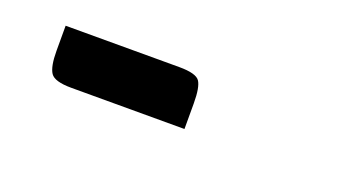

<svg xmlns="http://www.w3.org/2000/svg" viewBox="-25 -806 651 354"><g transform="rotate(20 300.0 -629.0)"><path d="M113 -577Q80 -577 72 -589Q64 -601 64 -632V-681H287Q320 -681 327.5 -670Q335 -659 335 -627V-577Z"/></g></svg>

Font: Changa SemiBold
Style: Regular
Weight: 600
Designer: Eduardo Rodriguez Tunni
Foundry: Eduardo Rodriguez Tunni
Version: Version 3.002; ttfautohint (v1.8.2)